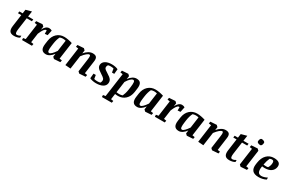

<svg xmlns="http://www.w3.org/2000/svg" viewBox="186 -2447 6488 4337"><g transform="rotate(30 3430.0 -279.0)"><path d="M44.4 -529.8H130.4L144.5 -630.9L292.5 -671.4L272.5 -529.8H407.7L400.4 -479H265.6L222.2 -169.9Q213.4 -110.4 220.7 -76.7Q228 -43 260.7 -43Q285.6 -43 310.3 -53Q335 -63 356.9 -77.1V-25.4Q331.5 -8.8 293.2 1Q254.9 10.7 213.9 10.7Q129.4 10.7 98.6 -34.4Q67.9 -79.6 81.1 -172.4L123.5 -479H37.1Z M483.4 -529.8 645 -540.5 684.6 -502.4 672.4 -416.5Q698.7 -475.6 737.1 -508.1Q775.4 -540.5 819.8 -540.5Q840.3 -540.5 859.9 -534.7Q879.4 -528.8 894 -519L865.7 -384.8L794.4 -378.9V-465.8Q789.1 -467.3 784.4 -467.8Q779.8 -468.3 775.4 -468.3Q752 -468.3 721.7 -427.7Q691.4 -387.2 656.2 -300.8L623 -61L687.5 -51.3L677.7 0H419.9L417.5 -51.3L481 -61L537.6 -468.8L473.6 -478.5Z M1419.4 0 1258.3 10.7 1218.8 -27.3 1230 -109.9Q1189.9 -53.2 1141.6 -21.2Q1093.3 10.7 1044.9 10.7Q966.8 10.7 934.6 -36.4Q902.3 -83.5 916 -182.1L928.7 -273.9Q946.8 -397 1023.9 -468.8Q1101.1 -540.5 1214.8 -540.5Q1260.7 -540.5 1318.1 -530Q1375.5 -519.5 1426.3 -502.4L1364.7 -61L1429.2 -51.3ZM1064 -225.1Q1052.2 -143.6 1057.1 -97.7Q1062 -51.8 1097.2 -51.8Q1122.1 -51.8 1160.9 -90.6Q1199.7 -129.4 1241.2 -191.9L1281.2 -479.5Q1268.1 -483.4 1247.6 -486.6Q1227.1 -489.7 1204.6 -489.7Q1186.5 -489.7 1166.7 -485.8Q1147 -481.9 1127.9 -475.1Q1108.4 -438.5 1094.2 -389.6Q1080.1 -340.8 1072.8 -289.1Z M2078.6 0 1917.5 10.7 1877.9 -27.3 1923.3 -356.9Q1932.6 -420.4 1928.7 -449.2Q1924.8 -478 1903.3 -478Q1876.5 -478 1834.2 -443.1Q1792 -408.2 1738.8 -337.9L1689.9 10.7L1550.3 0L1614.7 -468.8L1550.8 -478.5L1560.5 -529.8L1722.2 -540.5L1761.7 -502.4L1750 -419.4Q1795.9 -477.1 1849.9 -508.8Q1903.8 -540.5 1956.5 -540.5Q2028.3 -540.5 2054.7 -505.9Q2081.1 -471.2 2070.8 -399.9L2024.4 -61L2088.4 -51.3Z M2454.6 -321.8Q2552.2 -263.7 2579.1 -222.4Q2606 -181.2 2598.1 -127.9Q2588.9 -62 2522.7 -25.6Q2456.5 10.7 2351.6 10.7Q2304.7 10.7 2261.2 1.5Q2217.8 -7.8 2186 -23.4L2197.8 -150.4H2257.3L2272.5 -54.2Q2287.1 -49.3 2309.1 -46.1Q2331.1 -43 2356 -43Q2375.5 -43 2395.3 -45.2Q2415 -47.4 2432.6 -51.8Q2439.5 -62 2445.3 -76.4Q2451.2 -90.8 2453.6 -107.4Q2458 -138.7 2440.9 -162.6Q2423.8 -186.5 2345.7 -236.3Q2263.7 -287.1 2239.5 -324Q2215.3 -360.8 2221.2 -404.3Q2230.5 -467.3 2292.2 -503.9Q2354 -540.5 2458 -540.5Q2505.4 -540.5 2547.6 -531.2Q2589.8 -522 2618.2 -507.3L2606 -379.9H2546.9L2530.8 -477.1Q2514.6 -481.4 2494.1 -484.1Q2473.6 -486.8 2453.1 -486.8Q2436 -486.8 2418 -484.4Q2399.9 -481.9 2387.2 -478Q2379.9 -469.2 2374 -456.5Q2368.2 -443.8 2366.2 -430.7Q2361.3 -401.9 2376.5 -380.9Q2391.6 -359.9 2454.6 -321.8Z M2719.7 -529.8 2880.9 -540.5 2920.4 -502.4 2908.7 -419.4Q2948.7 -476.6 2998.3 -508.5Q3047.9 -540.5 3097.2 -540.5Q3180.2 -540.5 3208.7 -492.2Q3237.3 -443.8 3223.1 -347.7L3210.4 -255.9Q3192.4 -132.8 3115.7 -61Q3039.1 10.7 2927.7 10.7Q2909.2 10.7 2888.7 9Q2868.2 7.3 2849.6 4.4L2829.1 151.4L2893.6 161.1L2883.8 212.4H2626.5L2624 161.1L2687.5 151.4L2773.9 -468.8L2710 -478.5ZM3075.7 -304.7Q3087.9 -394.5 3082.3 -436.3Q3076.7 -478 3046.4 -478Q3015.1 -478 2975.3 -439.7Q2935.5 -401.4 2897 -336.4L2856.9 -46.4Q2877.4 -43 2896.7 -41.5Q2916 -40 2934.1 -40Q2954.6 -40 2975.6 -43.9Q2996.6 -47.9 3014.6 -54.7Q3028.8 -83 3043.5 -131.3Q3058.1 -179.7 3066.9 -240.7Z M3799.3 0 3638.2 10.7 3598.6 -27.3 3609.9 -109.9Q3569.8 -53.2 3521.5 -21.2Q3473.1 10.7 3424.8 10.7Q3346.7 10.7 3314.5 -36.4Q3282.2 -83.5 3295.9 -182.1L3308.6 -273.9Q3326.7 -397 3403.8 -468.8Q3481 -540.5 3594.7 -540.5Q3640.6 -540.5 3698 -530Q3755.4 -519.5 3806.2 -502.4L3744.6 -61L3809.1 -51.3ZM3443.8 -225.1Q3432.1 -143.6 3437 -97.7Q3441.9 -51.8 3477.1 -51.8Q3502 -51.8 3540.8 -90.6Q3579.6 -129.4 3621.1 -191.9L3661.1 -479.5Q3647.9 -483.4 3627.4 -486.6Q3606.9 -489.7 3584.5 -489.7Q3566.4 -489.7 3546.6 -485.8Q3526.9 -481.9 3507.8 -475.1Q3488.3 -438.5 3474.1 -389.6Q3460 -340.8 3452.6 -289.1Z M3948.2 -529.8 4109.9 -540.5 4149.4 -502.4 4137.2 -416.5Q4163.6 -475.6 4201.9 -508.1Q4240.2 -540.5 4284.7 -540.5Q4305.2 -540.5 4324.7 -534.7Q4344.2 -528.8 4358.9 -519L4330.6 -384.8L4259.3 -378.9V-465.8Q4253.9 -467.3 4249.3 -467.8Q4244.6 -468.3 4240.2 -468.3Q4216.8 -468.3 4186.5 -427.7Q4156.2 -387.2 4121.1 -300.8L4087.9 -61L4152.3 -51.3L4142.6 0H3884.8L3882.3 -51.3L3945.8 -61L4002.4 -468.8L3938.5 -478.5Z M4884.3 0 4723.1 10.7 4683.6 -27.3 4694.8 -109.9Q4654.8 -53.2 4606.4 -21.2Q4558.1 10.7 4509.8 10.7Q4431.6 10.7 4399.4 -36.4Q4367.2 -83.5 4380.9 -182.1L4393.6 -273.9Q4411.6 -397 4488.8 -468.8Q4565.9 -540.5 4679.7 -540.5Q4725.6 -540.5 4783 -530Q4840.3 -519.5 4891.1 -502.4L4829.6 -61L4894 -51.3ZM4528.8 -225.1Q4517.1 -143.6 4522 -97.7Q4526.9 -51.8 4562 -51.8Q4586.9 -51.8 4625.7 -90.6Q4664.6 -129.4 4706.1 -191.9L4746.1 -479.5Q4732.9 -483.4 4712.4 -486.6Q4691.9 -489.7 4669.4 -489.7Q4651.4 -489.7 4631.6 -485.8Q4611.8 -481.9 4592.8 -475.1Q4573.2 -438.5 4559.1 -389.6Q4544.9 -340.8 4537.6 -289.1Z M5543.5 0 5382.3 10.7 5342.8 -27.3 5388.2 -356.9Q5397.5 -420.4 5393.6 -449.2Q5389.6 -478 5368.2 -478Q5341.3 -478 5299.1 -443.1Q5256.8 -408.2 5203.6 -337.9L5154.8 10.7L5015.1 0L5079.6 -468.8L5015.6 -478.5L5025.4 -529.8L5187 -540.5L5226.6 -502.4L5214.8 -419.4Q5260.7 -477.1 5314.7 -508.8Q5368.7 -540.5 5421.4 -540.5Q5493.2 -540.5 5519.5 -505.9Q5545.9 -471.2 5535.6 -399.9L5489.3 -61L5553.2 -51.3Z M5660.2 -529.8H5746.1L5760.3 -630.9L5908.2 -671.4L5888.2 -529.8H6023.4L6016.1 -479H5881.3L5837.9 -169.9Q5829.1 -110.4 5836.4 -76.7Q5843.8 -43 5876.5 -43Q5901.4 -43 5926 -53Q5950.7 -63 5972.7 -77.1V-25.4Q5947.3 -8.8 5908.9 1Q5870.6 10.7 5829.6 10.7Q5745.1 10.7 5714.4 -34.4Q5683.6 -79.6 5696.8 -172.4L5739.3 -479H5652.8Z M6092.8 -529.8 6254.4 -540.5 6293.9 -502.4 6232.4 -61 6296.4 -51.3 6286.6 0 6125.5 10.7 6085.9 -27.3 6147 -468.8 6083 -478.5ZM6178.7 -682.6Q6178.7 -718.8 6192.9 -745.1Q6207 -771.5 6226.6 -771.5Q6262.2 -771.5 6288.8 -757.1Q6315.4 -742.7 6315.4 -723.6Q6315.4 -686.5 6301.3 -660.6Q6287.1 -634.8 6267.6 -634.8Q6230.5 -634.8 6204.6 -648.7Q6178.7 -662.6 6178.7 -682.6Z M6852.1 -402.3Q6840.8 -323.7 6777.6 -279.5Q6714.4 -235.4 6613.8 -235.4Q6594.2 -235.4 6575.2 -237.1Q6556.2 -238.8 6542.5 -241.2L6539.1 -216.3Q6526.9 -131.8 6549.1 -87.4Q6571.3 -43 6636.2 -43Q6666 -43 6704.6 -54.2Q6743.2 -65.4 6784.2 -86.9V-35.2Q6744.6 -13.2 6694.8 -1.2Q6645 10.7 6593.8 10.7Q6476.6 10.7 6429 -45.2Q6381.3 -101.1 6396.5 -209.5L6402.8 -254.9Q6422.4 -390.1 6497.8 -465.3Q6573.2 -540.5 6684.6 -540.5Q6774.9 -540.5 6818.1 -506.3Q6861.3 -472.2 6852.1 -402.3ZM6603.5 -472.7Q6586.9 -436 6573 -389.9Q6559.1 -343.8 6549.8 -291Q6567.9 -289.1 6586.9 -287.6Q6606 -286.1 6621.1 -286.1Q6635.3 -286.1 6647.9 -287.8Q6660.6 -289.6 6669.9 -292.5Q6683.6 -312.5 6693.6 -337.4Q6703.6 -362.3 6708 -391.6Q6714.8 -442.4 6703.6 -464.6Q6692.4 -486.8 6660.6 -486.8Q6646.5 -486.8 6632.1 -483.4Q6617.7 -480 6603.5 -472.7Z"/></g></svg>

Font: Noticia Text
Style: Bold Italic
Weight: 700
Italic angle: -8°
Designer: JM Sole
Foundry: JM Sole
Version: Version 1.003